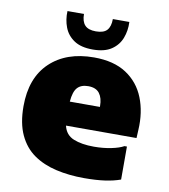

<svg xmlns="http://www.w3.org/2000/svg" viewBox="-85 -833 807 917"><g transform="rotate(10 318.0 -374.0)"><path d="M384 12Q311 12 248 -2.5Q185 -17 138.5 -49.5Q92 -82 66 -138Q40 -194 40 -276Q40 -414 119 -489Q198 -564 332 -564Q428 -564 489 -524Q550 -484 577.5 -415Q605 -346 600 -260L598 -220H256Q266 -176 305.5 -160Q345 -144 404 -144Q449 -144 488 -152Q527 -160 548 -172H560V-12Q527 0 484.5 6Q442 12 384 12ZM328 -424Q294 -424 276 -404.5Q258 -385 254 -336H400V-340Q400 -379 383 -401.5Q366 -424 328 -424ZM318 -600Q261 -600 227.5 -622.5Q194 -645 180 -681.5Q166 -718 168 -760H248Q248 -724 264.5 -706Q281 -688 318 -688Q356 -688 372 -706Q388 -724 388 -760H468Q470 -718 456 -681.5Q442 -645 408.5 -622.5Q375 -600 318 -600Z"/></g></svg>

Font: Kufam Black
Style: Regular
Weight: 900
Designer: Wael Morcos, Artur Schmal
Foundry: Original Type
Version: Version 1.301; ttfautohint (v1.8.3)